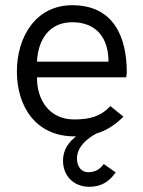

<svg xmlns="http://www.w3.org/2000/svg" viewBox="-20 -514 547 732"><path d="M460.9 -219.2C460.9 -219.2 463.4 -231.9 463.4 -237.8C463.4 -370.6 415 -494.1 255.4 -494.1C115.2 -494.1 44.4 -372.1 44.4 -241.2C44.4 -108.4 116.2 5.9 263.7 5.9H270.5C244.1 25.4 220.2 55.7 220.2 98.1C220.2 158.7 263.2 198.2 320.3 198.2C369.6 198.2 398.9 175.3 420.9 143.1L375.5 111.3C360.8 131.8 342.3 142.6 315.9 142.6C293 142.6 273.4 124 273.4 89.8C273.4 44.4 314.9 12.7 347.2 -4.9C385.3 -16.1 418.5 -37.1 450.7 -69.3L400.9 -109.4C362.8 -69.3 320.8 -58.6 262.7 -58.6C168.5 -58.6 120.1 -132.8 121.1 -219.2ZM255.4 -429.2C349.1 -429.2 394 -367.2 393.6 -278.8H121.1C124.5 -361.3 167 -429.2 255.4 -429.2Z"/></svg>

Font: HK Grotesk
Style: Regular
Weight: 400
Designer: Alfredo Marco Pradil and Stefan Peev
Foundry: Hanken Design Co.
Version: Version 1.045;PS 001.045;hotconv 1.0.88;makeotf.lib2.5.64775